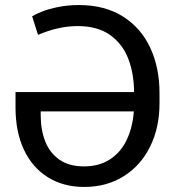

<svg xmlns="http://www.w3.org/2000/svg" viewBox="-20 -737 699 767"><path d="M617.2 -365.2V-324.2Q617.2 -226.6 579.3 -150.6Q541.5 -74.7 473.4 -32.5Q405.3 9.8 316.4 9.8Q232.9 9.8 170.9 -29.1Q108.9 -67.9 75.4 -139.4Q42 -210.9 42 -307.6V-369.1H515.6Q515.1 -443.4 492.4 -502.4Q469.7 -561.5 419.7 -597.2Q369.6 -632.8 290 -632.8Q213.9 -632.8 131.8 -597.7L108.4 -671.9Q121.6 -680.2 147.7 -690.7Q173.8 -701.2 212.4 -709Q251 -716.8 295.9 -716.8Q398.9 -716.8 471.4 -670.9Q543.9 -625 580.6 -545.4Q617.2 -465.8 617.2 -365.2ZM315.4 -72.3Q376.5 -72.3 419.7 -100.6Q462.9 -128.9 486.3 -178.5Q509.8 -228 514.6 -292H142.6V-277.3Q142.6 -217.8 160.9 -171.6Q179.2 -125.5 217.8 -98.9Q256.3 -72.3 315.4 -72.3Z"/></svg>

Font: Pretendard JP
Style: Regular
Weight: 400
Designer: Base glyphs from Inter by Rasmus Andersson; Hangeul glyphs from Noto Sans CJK(Source Han Sans) by Jang Soo-young and Kan
Foundry: Kil Hyung-jin
Version: Version 1.309